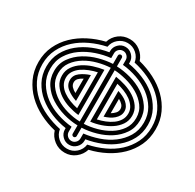

<svg xmlns="http://www.w3.org/2000/svg" viewBox="-174 -885 1223 1204"><g transform="rotate(30 437.0 -283.0)"><path d="M10 -284Q10 -348 35 -401Q60 -454 102 -494.5Q144 -535 199 -563Q254 -591 314 -605Q326 -644 359 -669Q392 -694 436 -694Q479 -694 512 -668.5Q545 -643 557 -605Q617 -590 671.5 -562Q726 -534 767.5 -493.5Q809 -453 833.5 -400.5Q858 -348 858 -284Q858 -219 833.5 -166.5Q809 -114 767.5 -73.5Q726 -33 671.5 -5Q617 23 557 37Q545 76 512 102Q479 128 436 128Q392 128 358.5 102.5Q325 77 313 38Q253 24 198 -4Q143 -32 101.5 -72.5Q60 -113 35 -166Q10 -219 10 -284ZM265 -284Q265 -266 277 -253Q289 -240 308 -230V-334Q289 -325 277 -312.5Q265 -300 265 -284ZM603 -284Q603 -301 591.5 -313.5Q580 -326 563 -335V-231Q580 -241 591.5 -254Q603 -267 603 -284ZM38 -284Q38 -222 63 -172Q88 -122 129.5 -84.5Q171 -47 225 -22.5Q279 2 337 14Q342 50 370 74.5Q398 99 436 99Q473 99 501 74.5Q529 50 534 13Q592 1 645.5 -23.5Q699 -48 740 -85.5Q781 -123 805.5 -172.5Q830 -222 830 -284Q830 -345 805.5 -394.5Q781 -444 739.5 -481.5Q698 -519 644.5 -544Q591 -569 534 -581Q529 -617 501 -641.5Q473 -666 436 -666Q417 -666 400.5 -659.5Q384 -653 370.5 -641.5Q357 -630 348.5 -615Q340 -600 337 -582Q279 -570 225 -545Q171 -520 129.5 -482.5Q88 -445 63 -395Q38 -345 38 -284ZM237 -284Q237 -319 267 -341.5Q297 -364 336 -376V-189Q296 -202 266.5 -225Q237 -248 237 -284ZM632 -284Q632 -266 624 -251.5Q616 -237 602.5 -225Q589 -213 571.5 -204.5Q554 -196 535 -190V-376Q554 -370 571.5 -361.5Q589 -353 602.5 -341.5Q616 -330 624 -315.5Q632 -301 632 -284ZM365 -567Q365 -596 386 -617Q407 -638 436 -638Q465 -638 486 -617Q507 -596 507 -567V-557Q562 -548 615.5 -526Q669 -504 710 -470Q751 -436 776.5 -389Q802 -342 802 -284Q802 -225 777 -178Q752 -131 710.5 -96.5Q669 -62 616 -40.5Q563 -19 507 -10V0Q507 29 486 50Q465 71 436 71Q407 71 386 50Q365 29 365 0V-9Q309 -17 255.5 -39Q202 -61 160 -95.5Q118 -130 92.5 -177.5Q67 -225 67 -284Q67 -343 92.5 -390Q118 -437 160 -471.5Q202 -506 255.5 -527.5Q309 -549 365 -558ZM208 -284Q208 -256 221.5 -234.5Q235 -213 257.5 -197Q280 -181 308 -170Q336 -159 365 -153V-413Q337 -407 309 -396Q281 -385 258.5 -369.5Q236 -354 222 -332.5Q208 -311 208 -284ZM660 -284Q660 -311 646 -332Q632 -353 610.5 -368.5Q589 -384 561.5 -395Q534 -406 507 -412V-154Q535 -160 562.5 -171Q590 -182 612 -198Q634 -214 647 -235.5Q660 -257 660 -284ZM393 -532Q343 -527 290 -509Q237 -491 193.5 -460.5Q150 -430 122.5 -386Q95 -342 95 -284Q95 -227 121.5 -183Q148 -139 190 -107.5Q232 -76 285.5 -58Q339 -40 393 -35V0Q393 18 405.5 30.5Q418 43 436 43Q453 43 465.5 30.5Q478 18 478 0V-35Q531 -41 584 -59Q637 -77 679 -108.5Q721 -140 747 -183.5Q773 -227 773 -284Q773 -340 747 -383.5Q721 -427 679 -458.5Q637 -490 584 -508.5Q531 -527 478 -532V-567Q478 -584 465.5 -596.5Q453 -609 436 -609Q418 -609 405.5 -596.5Q393 -584 393 -567ZM180 -284Q180 -321 200 -349.5Q220 -378 251 -398Q282 -418 319.5 -430Q357 -442 393 -447V-120Q356 -124 318 -136Q280 -148 249.5 -168.5Q219 -189 199.5 -217.5Q180 -246 180 -284ZM688 -284Q688 -247 668.5 -218.5Q649 -190 618.5 -170Q588 -150 551 -137.5Q514 -125 478 -121V-446Q512 -441 549 -429.5Q586 -418 617 -398Q648 -378 668 -349.5Q688 -321 688 -284ZM421 -567Q421 -573 425.5 -577Q430 -581 436 -581Q441 -581 445.5 -577Q450 -573 450 -567V-505Q500 -503 552.5 -488.5Q605 -474 647.5 -446.5Q690 -419 717.5 -378.5Q745 -338 745 -284Q745 -230 717.5 -189Q690 -148 647.5 -120.5Q605 -93 552.5 -78Q500 -63 450 -61V0Q450 6 445.5 10Q441 14 436 14Q430 14 425.5 10Q421 6 421 0V-61Q370 -62 317.5 -77Q265 -92 221.5 -119.5Q178 -147 150.5 -188.5Q123 -230 123 -284Q123 -339 152.5 -380Q182 -421 226.5 -448.5Q271 -476 323 -490Q375 -504 421 -506ZM152 -284Q152 -236 177.5 -200.5Q203 -165 242 -140.5Q281 -116 328.5 -103Q376 -90 421 -89V-478Q378 -476 330.5 -463.5Q283 -451 243.5 -427Q204 -403 178 -367.5Q152 -332 152 -284ZM717 -284Q717 -333 690 -368.5Q663 -404 622.5 -427.5Q582 -451 535.5 -463Q489 -475 450 -477V-89Q494 -91 541.5 -104Q589 -117 628 -141Q667 -165 692 -200.5Q717 -236 717 -284Z"/></g></svg>

Font: Zschusch
Style: Regular
Weight: 400
Designer: Peter Wiegel
Foundry: Peter Wiegel